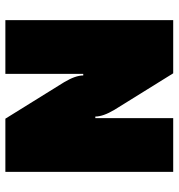

<svg xmlns="http://www.w3.org/2000/svg" viewBox="5 -670 665 715"><g transform="rotate(-90 337.5 -312.5)"><path d="M55 -625H253L389 -406Q414 -364 414 -335H420V-625H620V0H422L286 -219Q261 -261 261 -290H255V0H55Z"/></g></svg>

Font: Changa Black
Style: Regular
Weight: 900
Designer: Eduardo Rodriguez Tunni
Foundry: Eduardo Rodriguez Tunni
Version: Version 2.001; ttfautohint (v1.5.10-5e6f)